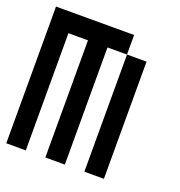

<svg xmlns="http://www.w3.org/2000/svg" viewBox="-110 -761 721 770"><g transform="rotate(20 250.0 -375.5)"><path d="M0 -83.3V-666.7H333.3V-583.3H250V-83.3H166.7V-583.3H83.3V-83.3ZM333.3 -83.3V-583.3H416.7V-83.3Z"/></g></svg>

Font: Galmuri11 Condensed
Style: Regular
Weight: 400
Width: 3
Designer: Lee Minseo (quiple)
Version: Version 2.399;hotconv 1.1.1;makeotfexe 2.6.0 DEVELOPMENT